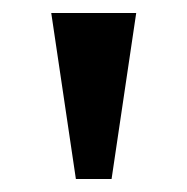

<svg xmlns="http://www.w3.org/2000/svg" viewBox="-20 -734 289 296"><path d="M97 -458 59 -714H190L152 -458Z"/></svg>

Font: Noto Serif Georgian SemiCondensed SemiBold
Style: Regular
Weight: 600
Width: 4
Designer: Monotype Design Team, Akaki Razmadze
Foundry: Google LLC
Version: Version 2.003; ttfautohint (v1.8.4.7-5d5b)